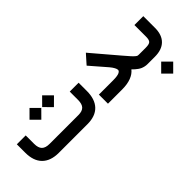

<svg xmlns="http://www.w3.org/2000/svg" viewBox="-29 -1086 1897 1897"><g transform="rotate(-45 919.5 -137.0)"><path d="M261.2 -127H664.1Q717.8 -127 742.4 -152.6Q767.1 -178.2 767.1 -235.8V-332V-351.6H786.6H871.6H891.1V-332V-237.3Q891.1 -121.6 833 -60.8Q774.9 0 662.6 0H262.7Q149.9 0 89.6 -60.3Q29.3 -120.6 29.3 -235.4V-333.5V-353H48.8H133.8H153.3V-333.5V-235.8Q153.3 -178.7 179 -152.8Q204.6 -127 261.2 -127ZM466.3 -436 548.3 -518.6 630.9 -436Q627.9 -433.1 625 -429.7Q618.7 -423.3 590.8 -395.8Q563 -368.2 548.3 -353.5ZM289.6 -436 372.1 -518.6 454.1 -436 372.1 -353.5Z M1510.7 0H1502.9Q1483.4 0 1465.6 -4.2Q1447.8 -8.3 1433.8 -14.4Q1419.9 -20.5 1404.8 -31.2Q1389.6 -42 1378.7 -51.8Q1367.7 -61.5 1353 -76.2Q1324.7 -39.6 1272.7 -19.8Q1220.7 0 1147 0H969.2H949.7V-19.5V-107.4V-127H969.2H1147.5Q1180.7 -127 1203.6 -130.6Q1226.6 -134.3 1237.5 -140.6Q1248.5 -147 1252.7 -153.1Q1256.8 -159.2 1256.8 -166Q1256.8 -178.7 1245.8 -199.2Q1234.9 -219.7 1214.4 -244.1L1077.6 -401.9L1066.4 -414.6L1077.6 -427.7L1136.7 -494.1L1151.9 -510.7L1166 -493.7L1383.8 -237.8Q1419.4 -196.3 1439.5 -173.8Q1459.5 -151.4 1472.7 -140.9Q1485.8 -130.4 1491.2 -128.7Q1496.6 -127 1506.3 -127H1510.7Q1516.1 -127 1519.5 -106.4Q1522.9 -85.9 1522.9 -66.9V-61.5Q1522.9 -41.5 1519.8 -20.8Q1516.6 0 1510.7 0Z M1505.9 -127H1605Q1650.9 -127 1667.5 -141.6Q1684.1 -156.2 1684.1 -201.7V-345.2V-364.7H1703.6H1788.6H1808.1V-345.2V-201.2Q1808.1 -103.5 1755.9 -51.8Q1703.6 0 1604.5 0H1505.9Q1500 0 1496.8 -20.8Q1493.7 -41.5 1493.7 -61.5V-66.9Q1493.7 -85.9 1497.1 -106.4Q1500.5 -127 1505.9 -127ZM1531.7 161.6 1615.7 77.6 1699.7 161.6 1615.7 245.6Z"/></g></svg>

Font: Shabnam FD
Style: Bold
Weight: 700
Foundry: DejaVu fonts team - Redesigned by Saber Rastikerdar - Based on Vazir font
Version: Version 5.00;October 20, 2019;FontCreator 12.0.0.2547 64-bit